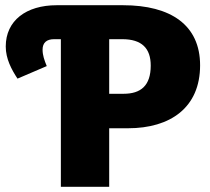

<svg xmlns="http://www.w3.org/2000/svg" viewBox="-20 -715 805 735"><path d="M451 -695H197C80 -695 2 -636 2 -537C2 -490 24 -449 47 -414L159 -462C150 -484 143 -503 143 -525C143 -551 158 -565 187 -565H213V0H398V-224H470C632 -224 746 -303 746 -465C746 -619 634 -695 451 -695ZM453 -356H398V-565H448C523 -565 557 -530 557 -464C557 -387 519 -356 453 -356Z"/></svg>

Font: Fira Sans ExtraBold
Style: Regular
Weight: 800
Designer: bBox Type GmbH & Carrois Corporate GbR & Edenspiekermann AG
Foundry: bBox Type GmbH & Carrois Corporate GbR & Edenspiekermann AG
Version: Version 4.300;PS 004.300;hotconv 1.0.88;makeotf.lib2.5.64775